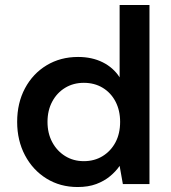

<svg xmlns="http://www.w3.org/2000/svg" viewBox="-20 -740 687 772"><path d="M292 12Q222 12 167 -22Q112 -56 80.5 -115.5Q49 -175 49 -250Q49 -326 80.5 -385Q112 -444 167.5 -477.5Q223 -511 294 -511Q350 -511 393 -489.5Q436 -468 461 -429V-720H581V0H474L461 -73Q446 -51 422.5 -31.5Q399 -12 367 0Q335 12 292 12ZM317 -92Q360 -92 393 -112.5Q426 -133 444.5 -168Q463 -203 463 -250Q463 -296 444.5 -331.5Q426 -367 393 -387Q360 -407 317 -407Q275 -407 242 -387Q209 -367 190 -331.5Q171 -296 171 -250Q171 -204 190 -168.5Q209 -133 242 -112.5Q275 -92 317 -92Z"/></svg>

Font: DM Sans 20pt SemiBold
Style: Regular
Weight: 600
Version: Version 4.004;gftools[0.9.30]